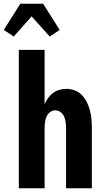

<svg xmlns="http://www.w3.org/2000/svg" viewBox="-44 -1000 564 1020"><path d="M29 -806 -24 -841 64 -980H185L273 -841L220 -806L124 -913ZM56 0V-735H193V-446Q200 -463 211 -478.5Q222 -494 237 -505.5Q252 -517 270.5 -522.5Q289 -528 308 -528Q331 -528 353.5 -519.5Q376 -511 392 -494Q408 -477 418 -456Q428 -435 434 -412.5Q440 -390 442 -366.5Q444 -343 444 -320V0H307V-320Q307 -335 305 -350.5Q303 -366 297 -380Q291 -394 278 -404Q265 -414 250 -414Q235 -414 222 -404Q209 -394 203 -380Q197 -366 195 -350.5Q193 -335 193 -320V0Z"/></svg>

Font: Iosevka Curly Heavy
Style: Regular
Weight: 900
Monospace: yes
Designer: Belleve Invis
Foundry: Belleve Invis
Version: Version 22.1.2; ttfautohint (v1.8.4)